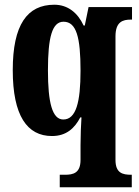

<svg xmlns="http://www.w3.org/2000/svg" viewBox="-20 -566 588 813"><path d="M233 227H538V174H536C499 174 469 167 469 111V-412C469 -474 500 -483 534 -483H539V-536H355L339 -458H334C309 -512 267 -546 210 -546C95 -546 34 -461 34 -269C34 -76 95 10 200 10C261 10 296 -23 320 -69H325C323 -40 321 9 321 48V111C321 167 290 174 255 174H233ZM248 -60C201 -60 183 -132 183 -268C183 -409 201 -474 249 -474C304 -474 321 -407 321 -267C321 -133 302 -60 248 -60Z"/></svg>

Font: Noto Serif Devanagari ExtraCondensed ExtraBold
Style: Regular
Weight: 800
Width: 2
Designer: Universal Thirst, Indian Type Foundry and the Monotype Design Team
Foundry: Monotype Imaging Inc.
Version: Version 2.004